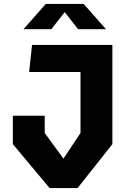

<svg xmlns="http://www.w3.org/2000/svg" viewBox="-20 -959 660 979"><path d="M233 0H375.5L553 -224V-730H143.5L128.5 -592H390.5V-281L303.5 -150L208 -281V-369H45.5V-224ZM99.5 -810H241.5L310 -897L378.5 -810H520.5L406.5 -939H213.5Z"/></svg>

Font: Monaspace Krypton ExtraBold
Style: Regular
Weight: 800
Designer: Riley Cran & the Lettermatic Team
Foundry: Lettermatic
Version: Version 1.101 (Monaspace Krypton)